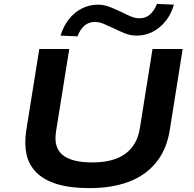

<svg xmlns="http://www.w3.org/2000/svg" viewBox="-20 -957 995 987"><path d="M441 10Q339 10 272 -11Q205 -32 166.5 -71Q128 -110 116.5 -163Q105 -216 114 -281L182 -705H336L268 -281Q255 -198 302.5 -160Q350 -122 454 -122Q565 -122 625.5 -167.5Q686 -213 699 -298L764 -705H919L853 -290Q837 -188 782 -121Q727 -54 640.5 -22Q554 10 441 10ZM378 -770 291 -774Q306 -822 333.5 -857.5Q361 -893 400 -913Q439 -933 483 -933Q515 -933 545 -921Q575 -909 603 -896Q628 -883 651.5 -873Q675 -863 698 -863Q729 -863 751 -882.5Q773 -902 787 -937L874 -933Q853 -861 801 -817.5Q749 -774 682 -774Q649 -774 619.5 -786.5Q590 -799 561 -813Q537 -824 514 -834Q491 -844 467 -844Q436 -844 414 -825Q392 -806 378 -770Z"/></svg>

Font: Nunito Sans 7pt Expanded
Style: Bold Italic
Weight: 700
Width: 7
Italic angle: -9°
Designer: Vernon Adams
Foundry: Vernon Adams
Version: Version 3.101;gftools[0.9.27]